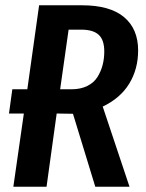

<svg xmlns="http://www.w3.org/2000/svg" viewBox="-20 -711 554 731"><path d="M505.9 -519Q505.9 -448.2 472.2 -392.8Q438.5 -337.4 371.1 -305.2L473.1 0H342.8L257.8 -277.8L195.8 -278.8L157.2 0H30.8L70.8 -278.8H14.2L26.9 -371.1H84L128.9 -690.9H292Q398.4 -690.9 452.1 -646Q505.9 -601.1 505.9 -519ZM209 -371.1H252Q287.1 -371.1 312.5 -383.8Q337.9 -396.5 351.3 -418.2Q364.7 -439.9 370.8 -463.9Q377 -487.8 377 -515.1Q377 -559.1 355.7 -578.6Q334.5 -598.1 289.1 -598.1H241.2Z"/></svg>

Font: Fira Sans Compressed Medium
Style: Italic
Weight: 500
Width: 3
Italic angle: -8°
Designer: Carrois Corporate & Edenspiekermann AG
Foundry: Carrois Corporate GbR & Edenspiekermann AG
Version: Version 4.203;PS 004.203;hotconv 1.0.88;makeotf.lib2.5.64775